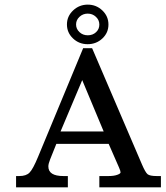

<svg xmlns="http://www.w3.org/2000/svg" viewBox="-20 -802 709 822"><path d="M668.9 0H668H666.5H407.7H406.7H405.3V-1V-2.4V-45.9V-46.9V-48.3H406.7H407.7H444.3Q468.3 -48.3 482.4 -53.7Q496.1 -58.6 496.1 -64Q496.1 -70.3 489.3 -85.4L445.3 -186H221.2L194.8 -120.1Q187 -100.6 187 -89.4Q187 -48.3 251.5 -48.3H268.1H269H270.5V-46.9V-45.9V-2.4V-1V0H269H268.1H51.3H49.8H48.8V-1V-2.4V-45.9V-46.9V-48.3H49.8H51.3H62.5Q92.3 -48.3 106.4 -63Q121.1 -77.6 143.1 -130.9L335.4 -594.2V-594.7L335.9 -595.7H336.9H337.4H372.6H373.5H374.5V-594.7L375 -594.2L587.9 -97.7Q602.1 -64.5 611.8 -56.2Q621.6 -48.3 650.9 -48.3H666.5H668H668.9V-46.9V-45.9V-2.4V-1ZM332 -459 239.3 -239.3H423.8ZM266.6 -697.3Q266.6 -732.4 293 -757.3Q319.3 -782.2 355.7 -782.2Q392.1 -782.2 418.2 -757.3Q444.3 -732.4 444.3 -697Q444.3 -661.6 418.2 -637.2Q392.1 -612.8 355.2 -612.8Q318.4 -612.8 292.5 -637.5Q266.6 -662.1 266.6 -697.3ZM305.7 -697.3Q305.7 -678.2 320.1 -664.6Q334.5 -650.9 355.7 -650.9Q377 -650.9 391.1 -664.1Q405.3 -677.2 405.3 -696.8Q405.3 -716.3 390.6 -730Q376 -743.7 355.5 -743.7Q335 -743.7 320.3 -730Q305.7 -716.3 305.7 -697.3Z"/></svg>

Font: RIT Rachana
Style: Bold
Weight: 700
Designer: Hussain KH
Version: 1.5.2